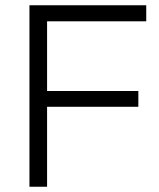

<svg xmlns="http://www.w3.org/2000/svg" viewBox="-20 -710 606 730"><path d="M92 0V-690H536V-629H159V-364H506V-304H159V0Z"/></svg>

Font: Oxanium ExtraLight Light
Style: Regular
Weight: 300
Version: Version 2.000